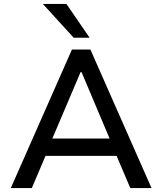

<svg xmlns="http://www.w3.org/2000/svg" viewBox="-20 -957 826 977"><path d="M35 0 346 -705H440L751 0H643L558 -200L607 -164H179L227 -200L142 0ZM390 -590 237 -230 212 -252H574L547 -230L395 -590ZM355 -765 198 -937H318L436 -765Z"/></svg>

Font: Nunito Sans 12pt ExtraLight 6pt Medium
Style: Regular
Weight: 500
Version: Version 3.101;gftools[0.9.27]